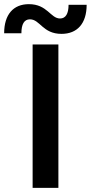

<svg xmlns="http://www.w3.org/2000/svg" viewBox="-82 -904 437 924"><path d="M214 -741C290 -741 335 -791 335 -881H248C248 -838 234 -815 207 -815C161 -815 146 -884 57 -884C-18 -884 -62 -834 -62 -744H21C21 -787 34 -811 62 -811C111 -811 123 -741 214 -741ZM75 0H199V-690H75Z"/></svg>

Font: FREAK Grotesk
Style: Bold
Weight: 700
Designer: La Scuola Open Source
Foundry: La Scuola Open Source
Version: Version 1.000;PS 1.0;hotconv 1.0.72;makeotf.lib2.5.5900